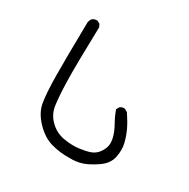

<svg xmlns="http://www.w3.org/2000/svg" viewBox="-126 -647 752 762"><g transform="rotate(30 250.0 -266.0)"><path d="M286.1 -2.9Q241.2 -2 201.7 -13.2Q162.1 -24.4 127 -61Q91.8 -97.7 85 -138.7Q78.1 -179.7 77.1 -257.3Q76.2 -335 79.1 -505.9Q81.1 -515.6 86.9 -523.4Q95.7 -531.2 110.4 -530.3L123 -523.4L128.9 -510.7Q124 -332 126 -260.3Q127.9 -188.5 133.8 -151.9Q139.6 -115.2 167.5 -88.9Q195.3 -62.5 232.9 -56.6Q270.5 -50.8 300.3 -54.7Q330.1 -58.6 349.1 -65.4Q368.2 -72.3 380.4 -88.4Q392.6 -104.5 396.5 -121.6Q400.4 -138.7 394 -162.1Q387.7 -185.5 373.5 -210.4Q359.4 -235.4 349.6 -262.7L356.4 -275.4Q365.2 -283.2 378.9 -282.2L392.6 -274.4Q413.1 -244.1 425.3 -218.8Q437.5 -193.4 444.8 -164.6Q452.1 -135.7 445.3 -101.1Q438.5 -66.4 404.3 -43Q370.1 -19.5 343.8 -10.7Q317.4 -2 286.1 -2.9Z"/></g></svg>

Font: JasonHandwriting4
Style: Regular
Weight: 400
Version: Version 1.01.21